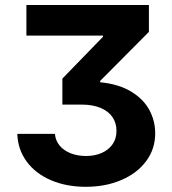

<svg xmlns="http://www.w3.org/2000/svg" viewBox="-20 -550 680 757"><path d="M319.2 65Q354.2 65 381.6 52.8Q409 40.5 424.2 18.2Q439.4 -4.1 439.2 -34.1Q439.4 -64.3 423.8 -87.7Q408.3 -111 377.2 -124.3Q346.2 -137.6 301.8 -137.6H225.9V-240.1L386 -405V-409.7H84.1V-530.4H567.1V-424.3L375 -231.1V-225.6Q446.6 -218.9 495.5 -189.8Q544.5 -160.7 568.2 -117.5Q591.9 -74.3 591.9 -24.4Q591.9 37.2 556.4 85.1Q521 133 458.6 159.7Q396.3 186.5 318.6 186.5Q241.5 186.5 180.9 160.5Q120.4 134.5 85.4 87.2Q50.4 39.8 48.2 -22.2H196.6Q198.7 4.3 215.1 24.1Q231.5 43.8 258.7 54.4Q285.8 65 319.2 65Z"/></svg>

Font: Pretendard Variable
Style: Regular
Weight: 400
Designer: Base glyphs from Inter by Rasmus Andersson; Hangul glyphs from Noto Sans CJK(Source Han Sans) by Jang Soo-young and Kang
Foundry: Kil Hyung-jin
Version: Version 1.100;FEAKit 1.0